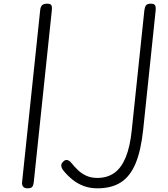

<svg xmlns="http://www.w3.org/2000/svg" viewBox="-20 -1024 914 1044"><path d="M130.5 0Q113.5 0 106 -8.8Q98.5 -17.5 100 -33L198.5 -969Q200.5 -986.5 208.5 -995.2Q216.5 -1004 236.5 -1004Q249.5 -1004 255.2 -999.8Q261 -995.5 262 -986.8Q263 -978 261.5 -964.5L163.5 -32.5Q162.5 -21 157 -10.5Q151.5 0 130.5 0ZM509.5 0Q469 0 435.5 -12.5Q402 -25 374.5 -47Q347 -69 324.5 -97Q314.5 -110 313.2 -122.2Q312 -134.5 324 -145.5Q331 -153 338.5 -154Q346 -155 354 -150.8Q362 -146.5 369.5 -136.5Q385.5 -116.5 404.8 -98.2Q424 -80 449.8 -68.2Q475.5 -56.5 509.5 -56.5Q562.5 -56.5 600.8 -83.2Q639 -110 663 -167.2Q687 -224.5 696.5 -316.5L765 -968Q767 -984.5 773.5 -994.2Q780 -1004 800 -1004Q813 -1004 819 -999.5Q825 -995 826.2 -986Q827.5 -977 826 -963.5L758.5 -318.5Q746.5 -205 717 -134.8Q687.5 -64.5 636.8 -32.2Q586 0 509.5 0Z"/></svg>

Font: Edu NSW ACT Hand
Style: Regular
Weight: 400
Designer: Tina and Corey Anderson, Eben Sorkin, Mirko Velimirovic
Foundry: Sorkin Type Co.
Version: Version 2.000